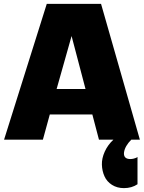

<svg xmlns="http://www.w3.org/2000/svg" viewBox="-20 -720 741 990"><path d="M690.9 89.8Q690.4 89.8 689.9 90.3L689 90.8V230Q659.2 250 619.1 250Q584 250 557.4 233.2Q530.8 216.3 518.6 188.7Q506.3 161.1 505.4 128.9Q504.4 96.7 520 62Q535.6 27.3 564.9 0H490.2L456.1 -129.9H236.8L201.2 0H1L221.2 -700.2H501L701.2 0H657.2Q624.5 32.7 619.6 64.9Q615.7 95.7 644 99.6L651.9 100.1Q669.4 100.1 688 90.8V89.8H690.9L691.9 88.9ZM349.1 -534.2 272 -261.2H420.9Z"/></svg>

Font: Fivo Sans Heavy
Style: Regular
Weight: 900
Designer: Alexander Slobzheninov
Foundry: Alexander Slobzheninov
Version: 1.0